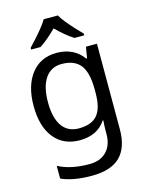

<svg xmlns="http://www.w3.org/2000/svg" viewBox="-144 -853 903 1180"><g transform="rotate(-15 307.5 -263.0)"><path d="M275 -546Q328 -546 370.5 -526Q413 -506 443 -465H448L460 -536H530V9Q530 124 471.5 182Q413 240 290 240Q172 240 97 206V125Q176 167 295 167Q364 167 403.5 126.5Q443 86 443 16V-5Q443 -17 444 -39.5Q445 -62 446 -71H442Q388 10 276 10Q172 10 113.5 -63Q55 -136 55 -267Q55 -395 113.5 -470.5Q172 -546 275 -546ZM287 -472Q220 -472 183 -418.5Q146 -365 146 -266Q146 -167 182.5 -114.5Q219 -62 289 -62Q370 -62 407 -105.5Q444 -149 444 -246V-267Q444 -377 406 -424.5Q368 -472 287 -472ZM343 -766Q355 -744 377.5 -716.5Q400 -689 424.5 -662.5Q449 -636 468 -617V-606H406Q380 -622 352 -645.5Q324 -669 297 -696Q270 -669 243 -646Q216 -623 190 -606H130V-617Q149 -637 172.5 -663Q196 -689 218 -716.5Q240 -744 253 -766Z"/></g></svg>

Font: Noto Sans IKEA
Style: Regular
Weight: 400
Designer: Monotype Design Team
Foundry: Monotype Imaging Inc.
Version: Version 2.001